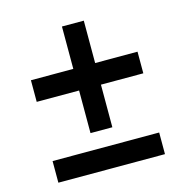

<svg xmlns="http://www.w3.org/2000/svg" viewBox="-100 -756 816 849"><g transform="rotate(-15 308.0 -331.5)"><path d="M258 -175V-370H64V-469H258V-663H358V-469H552V-370H358V-175ZM64 0V-99H552V0Z"/></g></svg>

Font: Kufam SemiBold
Style: Regular
Weight: 600
Designer: Wael Morcos, Artur Schmal
Foundry: Original Type
Version: Version 1.300; ttfautohint (v1.8.3)